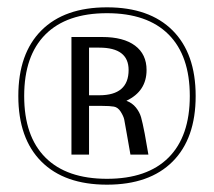

<svg xmlns="http://www.w3.org/2000/svg" viewBox="-20 -680 584 524"><path d="M451 -239Q388 -176 272 -176Q156 -176 93 -239Q30 -302 30 -418Q30 -534 93 -597Q156 -660 272 -660Q388 -660 451 -597Q514 -534 514 -418Q514 -302 451 -239ZM104 -250Q162 -192 272 -192Q382 -192 440 -250Q498 -308 498 -418Q498 -528 440 -586Q382 -644 272 -644Q162 -644 104 -586Q46 -528 46 -418Q46 -308 104 -250ZM175 -258V-579H259Q317 -579 348.5 -555.5Q380 -532 380 -489Q380 -431 325 -405Q341 -399 351 -386.5Q361 -374 365 -360Q369 -346 375 -315L385 -258H336L326 -315Q321 -345 319 -354Q317 -363 309.5 -375Q302 -387 291 -389Q280 -391 259 -391H223V-258ZM223 -420H251Q331 -420 331 -489Q331 -550 251 -550H223Z"/></svg>

Font: Arapey Thin
Style: Regular
Weight: 100
Designer: Eduardo Rodriguez Tunni
Foundry: Eduardo Rodriguez Tunni
Version: Version 4.000;hotconv 1.0.109;makeotfexe 2.5.65596